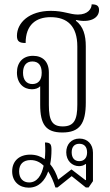

<svg xmlns="http://www.w3.org/2000/svg" viewBox="-20 -602 506 884"><path d="M267 8C347 8 375 -33 375 -130V-389C375 -439 364 -480 329 -507L331 -510C392 -496 436 -517 436 -556C436 -577 423 -582 402 -582C402 -562 385 -535 339 -535C301 -535 275 -552 214 -552C114 -552 58 -497 58 -437C58 -411 70 -404 98 -404C98 -488 146 -523 213 -523C290 -523 336 -482 336 -388V-120C336 -52 322 -20 269 -20C221 -20 205 -46 205 -118V-268C205 -319 176 -345 132 -345C85 -345 58 -314 58 -268C58 -218 89 -191 127 -191C143 -191 157 -196 165 -205V-120C165 -29 191 8 267 8ZM129 -215C102 -215 86 -234 86 -267C86 -301 102 -319 129 -319C157 -319 172 -301 172 -267C172 -233 156 -215 129 -215ZM112 262C158 262 187 230 202 187C216 209 227 235 235 261H245L310 209L375 261H388L408 232V101C408 62 383 36 346 36C308 36 285 63 285 99C285 138 312 163 344 163C354 163 366 160 374 153L376 154V227H373L309 178L248 225C240 199 228 174 211 154C215 134 217 111 217 89C217 63 213 54 187 54C189 81 189 107 186 131C168 118 146 110 119 110C69 110 36 139 36 187C36 234 69 262 112 262ZM345 140C323 140 310 125 310 99C310 74 323 60 345 60C368 60 381 74 381 100C381 125 367 140 345 140ZM68 187C68 154 87 135 121 135C146 135 165 145 181 161C171 207 150 238 114 238C87 238 68 220 68 187Z"/></svg>

Font: Noto Serif Thai Condensed ExtraLight
Style: Regular
Weight: 200
Width: 3
Designer: Monotype Design Team
Foundry: Monotype Imaging Inc.
Version: Version 2.002